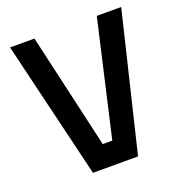

<svg xmlns="http://www.w3.org/2000/svg" viewBox="-126 -800 857 909"><g transform="rotate(-20 303.0 -346.0)"><path d="M460 -692H583L416 0H189L23 -692H146L279 -112H327Z"/></g></svg>

Font: TypoPRO Titillium Text
Style: 800 wt
Weight: 800
Designer: Accademia di Belle Arti di Urbino and others
Foundry: Accademia di Belle Arti di Urbino and others.
Version: Version 25.000